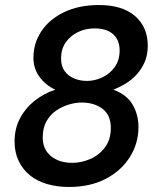

<svg xmlns="http://www.w3.org/2000/svg" viewBox="-20 -732 627 764"><path d="M254 12Q208 12 168 0.5Q128 -11 99.5 -34Q71 -57 54.5 -91Q38 -125 38 -169Q38 -221 60 -262Q82 -303 119 -332Q156 -361 200 -375Q160 -394 136.5 -427Q113 -460 113 -502Q113 -560 144.5 -607.5Q176 -655 235 -683.5Q294 -712 374 -712Q467 -712 517.5 -668Q568 -624 568 -550Q568 -510 553.5 -480Q539 -450 517.5 -429Q496 -408 472.5 -395Q449 -382 431 -375Q484 -356 507.5 -316Q531 -276 531 -226Q531 -162 497 -107.5Q463 -53 401 -20.5Q339 12 254 12ZM268 -84Q304 -84 339.5 -99.5Q375 -115 398 -146Q421 -177 421 -223Q421 -274 388 -299Q355 -324 305 -324Q281 -324 254 -316Q227 -308 203.5 -292Q180 -276 165 -249.5Q150 -223 150 -185Q150 -138 182.5 -111Q215 -84 268 -84ZM326 -410Q358 -410 388 -424.5Q418 -439 437 -466Q456 -493 456 -531Q456 -573 430 -596Q404 -619 356 -619Q320 -619 289.5 -604Q259 -589 241 -562.5Q223 -536 223 -500Q223 -469 237 -449.5Q251 -430 274.5 -420Q298 -410 326 -410Z"/></svg>

Font: Rethink Sans SemiBold
Style: Italic
Weight: 600
Italic angle: -10°
Designer: The Rethink Sans project authors (Hans Thiessen). DM Sans designed by Colophon Foundry.
Foundry: Rethink Communications LLC
Version: Version 1.001